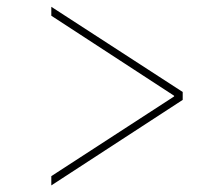

<svg xmlns="http://www.w3.org/2000/svg" viewBox="-20 -568 656 568"><path d="M520.5 -272.5 131.8 -19.5V-46.9L499 -285.2L495.1 -278.3V-290L499 -282.2L131.8 -521.5V-547.9L520.5 -295.9Z"/></svg>

Font: Inter 20pt Thin
Style: Regular
Weight: 250
Version: Version 4.001;git-66647c0bb